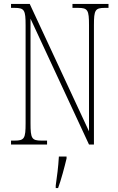

<svg xmlns="http://www.w3.org/2000/svg" viewBox="-20 -734 599 975"><path d="M36 0H219V-20H191C141 -20 135 -31 135 -108V-639L432 0H457V-606C457 -683 463 -694 513 -694H531V-714H348V-694H376C426 -694 432 -683 432 -606V-67L131 -714H36V-694H54C104 -694 110 -683 110 -606V-108C110 -31 104 -20 54 -20H36ZM263 208V221H275C290 181 308 113 318 71V61H279C276 114 270 159 263 208Z"/></svg>

Font: Noto Serif ExtraCondensed Thin
Style: Regular
Weight: 100
Width: 2
Designer: Monotype Design Team
Foundry: Monotype Imaging Inc.
Version: Version 2.013